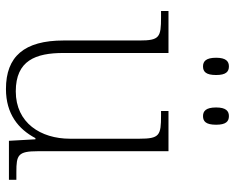

<svg xmlns="http://www.w3.org/2000/svg" viewBox="-92 -687 789 645"><g transform="rotate(90 302.5 -364.5)"><path d="M370 -652C388 -652 399 -662 399 -696C399 -729 388 -739 370 -739C353 -739 341 -729 341 -696C341 -662 353 -652 370 -652ZM203 -652C221 -652 232 -662 232 -696C232 -729 221 -739 203 -739C186 -739 174 -729 174 -696C174 -662 186 -652 203 -652ZM279 10C363 10 414 -32 444 -89H448L453 0H584V-25H558C501 -25 488 -30 488 -97V-536H353V-511H368C435 -511 446 -506 446 -438V-205C446 -107 393 -23 287 -23C183 -23 158 -90 158 -183V-536H17V-511H38C105 -511 116 -506 116 -439V-184C116 -51 170 10 279 10Z"/></g></svg>

Font: Noto Serif Devanagari ExtraLight
Style: Regular
Weight: 200
Designer: Universal Thirst, Indian Type Foundry and the Monotype Design Team
Foundry: Monotype Imaging Inc.
Version: Version 2.004